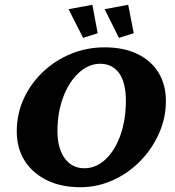

<svg xmlns="http://www.w3.org/2000/svg" viewBox="-20 -782 740 811"><path d="M319.3 8.8Q238.3 8.8 177.7 -21Q117.2 -50.8 84 -103.5Q50.8 -156.2 50.8 -227.5Q50.8 -300.8 80.1 -364.7Q109.4 -428.7 160.6 -477.5Q211.9 -526.4 278.8 -554.2Q345.7 -582 421.9 -582Q502 -582 560.1 -554.2Q618.2 -526.4 649.4 -475.6Q680.7 -424.8 680.7 -355.5Q680.7 -283.2 651.4 -217.8Q622.1 -152.3 571.8 -101.1Q521.5 -49.8 456.1 -20.5Q390.6 8.8 319.3 8.8ZM335.9 -71.3Q385.7 -71.3 425.8 -108.9Q465.8 -146.5 488.8 -211.4Q511.7 -276.4 511.7 -356.4Q511.7 -433.6 482.9 -473.1Q454.1 -512.7 403.3 -512.7Q354.5 -512.7 313 -474.6Q271.5 -436.5 247.1 -372.1Q222.7 -307.6 222.7 -228.5Q222.7 -155.3 253.4 -113.3Q284.2 -71.3 335.9 -71.3ZM482.4 -622.1 421.9 -743.2 521.5 -761.7 544.9 -641.6ZM331.1 -622.1 269.5 -743.2 370.1 -761.7 392.6 -641.6Z"/></svg>

Font: Crimson Pro ExtraBold
Style: Italic
Weight: 800
Italic angle: -12°
Designer: Jacques Le Bailly
Foundry: Baron von Fonthausen
Version: Version 1.003